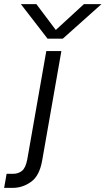

<svg xmlns="http://www.w3.org/2000/svg" viewBox="-83 -747 511 929"><path d="M221 -560H147L18 -727H93L187 -602L323 -727H408ZM-51 94H-20Q5 94 23 80Q41 66 49 24L141 -500H214L121 30Q108 104 67 133Q26 162 -21 162H-63Z"/></svg>

Font: Overused Grotesk
Style: Italic
Weight: 400
Italic angle: -10°
Version: Version 0.003